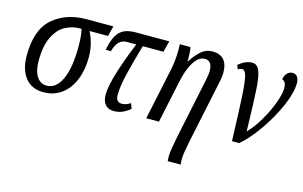

<svg xmlns="http://www.w3.org/2000/svg" viewBox="-95 -794 2024 1283"><g transform="rotate(15 917.0 -153.0)"><path d="M42 -198Q42 -378 133.5 -457Q225 -536 366 -536H551L533 -465H405Q421 -436 433.5 -390.5Q446 -345 446 -293Q446 -206 418 -137Q390 -68 337 -29Q284 10 212 10Q130 10 86 -46.5Q42 -103 42 -198ZM361 -347Q361 -423 350 -465H337Q286 -465 238.5 -440Q191 -415 159.5 -352Q128 -289 128 -184Q128 -115 153.5 -76.5Q179 -38 222 -38Q287 -38 324 -117.5Q361 -197 361 -347Z M619 -82Q619 -141 651.5 -244.5Q684 -348 730 -459H664Q601 -459 578 -372H542Q554 -436 574.5 -471.5Q595 -507 626.5 -521.5Q658 -536 706 -536H938L918 -459H775Q739 -335 718 -247Q697 -159 697 -101Q697 -51 739 -51Q766 -51 798 -71L811 -35Q785 -13 758 -1.5Q731 10 699 10Q660 10 639.5 -14.5Q619 -39 619 -82Z M1133 213Q1133 184 1139 148Q1145 112 1156 58L1240 -344Q1250 -390 1250 -413Q1250 -485 1198 -485Q1156 -485 1122 -430.5Q1088 -376 1070 -283L1010 0H922L994 -339Q1012 -418 1012 -498Q1012 -524 1011 -536H1084Q1092 -506 1090 -441H1094Q1124 -488 1157.5 -517Q1191 -546 1236 -546Q1287 -546 1314 -516Q1341 -486 1341 -427Q1341 -395 1329 -344L1242 70Q1232 120 1227 150Q1222 180 1222 207Q1222 222 1224 240H1135Q1133 224 1133 213Z M1457 -483Q1443 -483 1428 -474L1417 -502Q1467 -543 1511 -542Q1546 -542 1561.5 -504Q1577 -466 1582.5 -381Q1588 -296 1593 -88Q1636 -132 1675 -198.5Q1714 -265 1737.5 -329.5Q1761 -394 1761 -433Q1761 -477 1732 -487Q1738 -516 1753 -531Q1768 -546 1789 -546Q1812 -546 1823 -529Q1834 -512 1834 -487Q1834 -421 1792.5 -326Q1751 -231 1688 -141Q1625 -51 1565 0H1515Q1508 -216 1502.5 -311Q1497 -406 1487 -444.5Q1477 -483 1457 -483Z"/></g></svg>

Font: Noto Serif Cond
Style: Italic
Weight: 400
Width: 3
Italic angle: -12°
Designer: Monotype Design Team
Foundry: Monotype Imaging Inc.
Version: Version 1.001